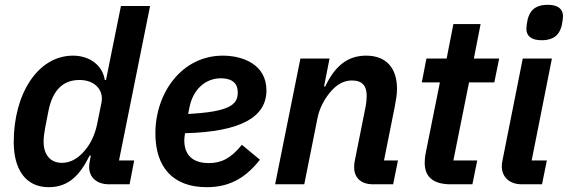

<svg xmlns="http://www.w3.org/2000/svg" viewBox="-20 -765 2357 797"><path d="M518 0 537 -99H474L603 -740H482L420 -433H415C406 -493 353 -534 283 -534C138 -534 37 -377 37 -175C37 -64 85 12 182 12C262 12 310 -34 352 -119H357L354 -103C353 -97 350 -83 350 -72C350 -27 384 0 432 0ZM237 -89C188 -89 161 -124 161 -177C161 -193 164 -217 167 -232L181 -304C198 -389 240 -433 310 -433C374 -433 412 -391 401 -338L383 -249C374 -206 356 -167 330 -138C307 -111 276 -89 237 -89Z M838 12C924 12 994 -19 1059 -102L984 -164C939 -108 899 -88 847 -88C775 -88 745 -126 745 -183C745 -190 746 -199 748 -212C984 -218 1086 -281 1086 -390C1086 -498 987 -534 905 -534C735 -534 625 -380 625 -211C625 -72 697 12 838 12ZM897 -440C929 -440 967 -430 967 -381C967 -330 932 -301 761 -292L766 -317C780 -392 831 -440 897 -440Z M1243 0 1298 -275C1306 -316 1327 -355 1353 -385C1377 -413 1406 -431 1441 -431C1485 -431 1502 -407 1502 -369C1502 -351 1500 -333 1496 -314L1453 -99C1451 -90 1450 -81 1450 -71C1450 -26 1480 0 1528 0H1612L1632 -99H1574L1619 -324C1624 -351 1628 -373 1628 -396C1628 -483 1583 -534 1500 -534C1420 -534 1369 -488 1330 -406H1325L1348 -522H1227L1122 0Z M1941 0 1961 -99H1862L1927 -423H2032L2052 -522H1947L1975 -665H1862L1834 -522H1750L1731 -423H1806L1747 -129C1744 -114 1743 -99 1743 -89C1743 -31 1778 0 1851 0Z M2228 -598C2285 -598 2304 -627 2312 -660C2315 -674 2317 -688 2317 -698C2317 -726 2298 -745 2254 -745C2197 -745 2178 -716 2170 -683C2167 -669 2165 -655 2165 -645C2165 -617 2184 -598 2228 -598ZM2230 0 2250 -99H2187L2271 -522H2150L2066 -100C2064 -90 2063 -83 2063 -75C2063 -30 2095 0 2146 0Z"/></svg>

Font: Braiins Sans SemiBold
Style: Italic
Weight: 600
Italic angle: -11.31°
Designer: Mike Abbink, Paul van der Laan, Pieter van Rosmalen, Jiri Chlebus, Lubos Buracinsky
Foundry: Bold Monday, Sudetype
Version: Version 1.000;hotconv 1.0.109;makeotfexe 2.5.65596